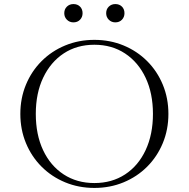

<svg xmlns="http://www.w3.org/2000/svg" viewBox="-20 -910 928 944"><path d="M80 -350Q80 -427 107.5 -493.5Q135 -560 184.5 -609.5Q234 -659 300.5 -686.5Q367 -714 444 -714Q521 -714 587.5 -686.5Q654 -659 703.5 -609.5Q753 -560 780.5 -493.5Q808 -427 808 -350Q808 -273 780.5 -206.5Q753 -140 703.5 -90.5Q654 -41 587.5 -13.5Q521 14 444 14Q367 14 300.5 -13.5Q234 -41 184.5 -90.5Q135 -140 107.5 -206.5Q80 -273 80 -350ZM156 -350Q156 -248 192 -171.5Q228 -95 293 -52.5Q358 -10 444 -10Q530 -10 595 -52.5Q660 -95 696 -172Q732 -249 732 -350Q732 -451 696 -527.5Q660 -604 595 -647Q530 -690 444 -690Q358 -690 293.5 -647.5Q229 -605 192.5 -528.5Q156 -452 156 -350ZM502 -845Q502 -865 515 -877.5Q528 -890 547 -890Q567 -890 579.5 -877.5Q592 -865 592 -845Q592 -826 579.5 -813Q567 -800 547 -800Q528 -800 515 -813Q502 -826 502 -845ZM296 -845Q296 -865 309 -877.5Q322 -890 341 -890Q361 -890 373.5 -877.5Q386 -865 386 -845Q386 -826 373.5 -813Q361 -800 341 -800Q322 -800 309 -813Q296 -826 296 -845Z"/></svg>

Font: Aboreto
Style: Regular
Weight: 400
Designer: Dominik Jáger
Foundry: Dominik Jáger
Version: Version 1.001; ttfautohint (v1.8.4.7-5d5b)